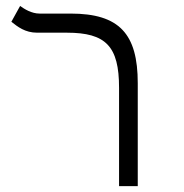

<svg xmlns="http://www.w3.org/2000/svg" viewBox="-20 -632 626 652"><path d="M447.8 -349.6C447.8 -517.1 385.3 -585.9 219.7 -585.9H114.3C87.4 -585.9 63 -601.1 48.3 -611.8L18.6 -558.1C39.6 -541.5 64.9 -521 106 -521H207C339.4 -521 384.3 -475.1 384.3 -334V0H447.8Z"/></svg>

Font: Cascadia Mono Light
Style: Regular
Weight: 300
Monospace: yes
Designer: Aaron Bell
Foundry: Saja Typeworks
Version: Version 2404.023